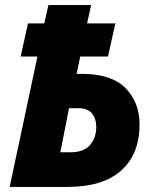

<svg xmlns="http://www.w3.org/2000/svg" viewBox="-20 -734 613 754"><path d="M18 0 127 -512H61L90 -642H154L170 -714H338L322 -642H433L404 -512H295L281 -444H300Q418 -444 473 -388Q528 -332 528 -245Q528 -129 456 -64.5Q384 0 246 0ZM217 -136H257Q309 -136 333.5 -164.5Q358 -193 358 -235Q358 -268 341 -288.5Q324 -309 289 -309H251Z"/></svg>

Font: Noto Sans Disp ExtBd
Style: Italic
Weight: 800
Italic angle: -12°
Designer: Monotype Design Team
Foundry: Monotype Imaging Inc.
Version: Version 2.000;GOOG;noto-source:20170915:90ef993387c0